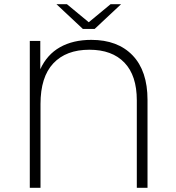

<svg xmlns="http://www.w3.org/2000/svg" viewBox="-20 -895 839 915"><path d="M612 -631C564.7 -680.3 499 -705 415 -705C357 -705 307.3 -693.3 266 -670C224.7 -646.7 193.3 -611.7 172 -565V-700H122V0H173V-399C173 -485 193.3 -549.7 234 -593C274.7 -636.3 332 -658 406 -658C478 -658 533.7 -637.5 573 -596.5C612.3 -555.5 632 -495.7 632 -417V0H683V-419C683 -511 659.3 -581.7 612 -631ZM557 -875H507L403 -789L299 -875H249L375 -757H431Z"/></svg>

Font: Montserrat Custom ExtraLight
Style: Regular
Weight: 300
Designer: Julieta Ulanovsky
Foundry: Julieta Ulanovsky
Version: Version 7.200